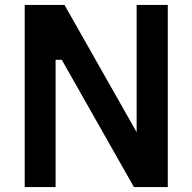

<svg xmlns="http://www.w3.org/2000/svg" viewBox="-20 -757 779 777"><path d="M80 0V-737H241L533 -222V-737H659V0H522L230 -515H205V0Z"/></svg>

Font: Tomorrow Medium
Style: Regular
Weight: 500
Designer: Tony de Marco, Monica Rizzolli
Foundry: Just in Type
Version: Version 2.002